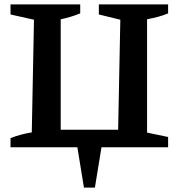

<svg xmlns="http://www.w3.org/2000/svg" viewBox="-20 -672 818 876"><path d="M28 0V-42Q75 -60 125 -68L135 -582L28 -606V-652H346V-611Q305 -594 257 -584V-80H519L529 -582L431 -606V-652H747V-611Q726 -602 701.5 -595.5Q677 -589 651 -584V-67L747 -47V0H443L413 184H363L333 0Z"/></svg>

Font: Piazzolla SC SemiBold
Style: Regular
Weight: 600
Designer: Juan Pablo del Peral
Foundry: Huerta Tipografica
Version: Version 1.330